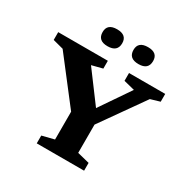

<svg xmlns="http://www.w3.org/2000/svg" viewBox="-201 -1093 1238 1268"><g transform="rotate(30 418.0 -459.0)"><path d="M84 -626.5 4 -647.5V-707H382.5V-647.5L300.5 -626.5L471 -397.5L627.5 -626.5L544 -647.5V-707H820V-647.5L749 -626.5L517 -298V-82.5L609.5 -59.5V0H248.5V-59.5L340.5 -82.5V-294.5ZM332 -789Q257.5 -789 257.5 -854.5Q257.5 -918 332 -918Q407 -918 407 -854.5Q407 -789 332 -789ZM568 -789Q493 -789 493 -854.5Q493 -918 568 -918Q642.5 -918 642.5 -854.5Q642.5 -789 568 -789Z"/></g></svg>

Font: Newsreader 6pt SemiBold
Style: Regular
Weight: 600
Designer: Hugues Gentile
Foundry: Production Type
Version: Version 1.003; ttfautohint (v1.8.3)